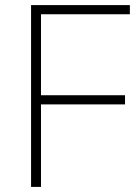

<svg xmlns="http://www.w3.org/2000/svg" viewBox="-20 -734 537 754"><path d="M102 0V-714H490V-678H141V-360H471V-324H141V0Z"/></svg>

Font: Noto Sans Symbols ExtraLight
Style: Regular
Weight: 250
Version: Version 2.002